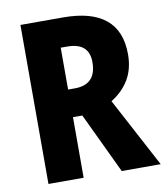

<svg xmlns="http://www.w3.org/2000/svg" viewBox="-81 -781 734 849"><g transform="rotate(-10 286.0 -357.0)"><path d="M259 -714Q514 -714 514 -504Q514 -438 485.5 -390.5Q457 -343 406 -312L572 0H397L268 -272H226V0H68V-714ZM255 -584H226V-396H256Q353 -396 353 -497Q353 -584 255 -584Z"/></g></svg>

Font: Noto Sans Arabic UI Cn XBd
Style: Regular
Weight: 800
Width: 3
Designer: Monotype Design Team, Nadine Chahine and Nizar Qandah
Foundry: Monotype Imaging Inc.
Version: Version 2.010; ttfautohint (v1.8.4.7-5d5b)